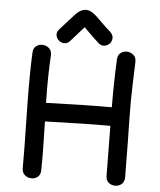

<svg xmlns="http://www.w3.org/2000/svg" viewBox="-61 -976 859 1031"><g transform="rotate(5 369.0 -460.5)"><path d="M196 -46Q198 -131 193 -308H194Q438 -316 545 -315Q548 -82 548 -47Q548 -22 563 -9.5Q578 3 598 3Q618 3 633 -9.5Q648 -22 648 -47Q648 -112 646 -236Q643 -359 643 -458Q644 -540 649 -667Q650 -692 635.5 -705Q621 -718 601.5 -719.5Q582 -721 566 -709.5Q550 -698 549 -673Q543 -551 544 -415Q435 -416 190 -408Q187 -553 194 -664Q195 -689 180.5 -702Q166 -715 146.5 -716.5Q127 -718 111 -706.5Q95 -695 94 -670Q88 -554 92 -351Q97 -122 96 -48Q96 -24 111 -11Q126 2 146 2.5Q166 3 181 -9Q196 -21 196 -46ZM290 -750 360 -829 362 -830 368 -824Q415 -777 444 -751Q460 -738 476.5 -741Q493 -744 504 -756Q515 -768 515.5 -785Q516 -802 501 -817Q474 -840 429 -885Q413 -901 404 -907Q385 -922 365 -924Q343 -925 322 -910Q311 -902 297 -886L227 -808Q212 -792 214.5 -775.5Q217 -759 229.5 -747.5Q242 -736 259 -735.5Q276 -735 290 -750Z"/></g></svg>

Font: Balsamiq Sans
Style: Regular
Weight: 400
Designer: Michael Angeles
Foundry: Balsamiq SRL
Version: Version 1.020; ttfautohint (v1.8.4.7-5d5b);gftools[0.9.26]